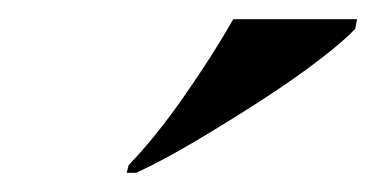

<svg xmlns="http://www.w3.org/2000/svg" viewBox="-20 -786 392 200"><path d="M114 -614Q142 -643 172 -686Q202 -729 223 -766H352L350 -756Q339 -744 313 -724Q287 -704 253 -682Q219 -660 184.5 -639.5Q150 -619 122 -606H112Z"/></svg>

Font: Noto Serif Display ExtraCondensed
Style: Bold Italic
Weight: 700
Width: 2
Italic angle: -12°
Designer: Monotype Design Team
Foundry: Monotype Imaging Inc.
Version: Version 2.009